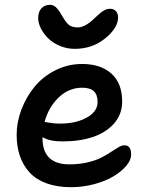

<svg xmlns="http://www.w3.org/2000/svg" viewBox="-20 -799 617 805"><path d="M293 -594.2Q259.8 -594.2 230.2 -606.9Q200.7 -619.6 181.4 -638.9Q162.1 -658.2 151.1 -680.4Q140.1 -702.6 140.1 -723.1Q140.1 -749.5 153.8 -764.2Q167.5 -778.8 189.9 -778.8Q205.1 -778.8 217 -766.1Q229 -753.4 243.2 -728Q255.9 -705.6 268.8 -694.8Q281.7 -684.1 306.2 -684.1Q335.9 -684.1 374 -720.2Q376.5 -722.7 383.3 -729Q390.1 -735.4 393.1 -737.8Q396 -740.2 401.9 -745.4Q407.7 -750.5 411.6 -752.4Q415.5 -754.4 420.7 -757.3Q425.8 -760.3 430.7 -761.2Q435.5 -762.2 440.9 -762.2Q457 -762.2 466.1 -752.2Q475.1 -742.2 475.1 -726.1Q475.1 -682.1 421.1 -638.2Q367.2 -594.2 293 -594.2ZM277.8 -14.2Q219.7 -14.2 175.3 -30.3Q130.9 -46.4 103.8 -76.2Q76.7 -106 63.2 -145.5Q49.8 -185.1 49.8 -233.9Q49.8 -286.6 69.6 -339.1Q89.4 -391.6 124 -434.3Q158.7 -477.1 211.4 -503.9Q264.2 -530.8 324.2 -530.8Q401.9 -530.8 447 -490.5Q492.2 -450.2 492.2 -373Q492.2 -320.3 458.5 -281.7Q424.8 -243.2 369.1 -224.6Q313.5 -206.1 242.2 -206.1Q187.5 -206.1 158.2 -224.1V-220.2Q158.2 -109.9 271 -109.9Q312 -109.9 347.2 -118.2Q382.3 -126.5 404.8 -138.2Q427.2 -149.9 444.8 -161.6Q462.4 -173.3 476.6 -181.6Q490.7 -189.9 502 -189.9Q529.8 -189.9 529.8 -150.9Q529.8 -128.4 509.8 -104.2Q489.7 -80.1 456.5 -60.1Q423.3 -40 375.7 -27.1Q328.1 -14.2 277.8 -14.2ZM324.2 -431.2Q269 -431.2 226.6 -390.9Q184.1 -350.6 167 -288.1Q169.4 -287.6 181.2 -285.4Q192.9 -283.2 205.1 -282Q217.3 -280.8 231.9 -280.8Q298.8 -280.8 344 -306.2Q389.2 -331.5 389.2 -371.1Q389.2 -401.4 373.8 -416.3Q358.4 -431.2 324.2 -431.2Z"/></svg>

Font: Shantell Sans Bouncy
Style: Regular
Weight: 500
Designer: Stephen Nixon, Anya Danilova, Shantell Martin
Foundry: Arrow Type
Version: Version 1.006;[9816181b4]